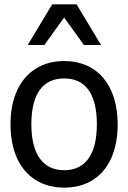

<svg xmlns="http://www.w3.org/2000/svg" viewBox="-20 -838 583 873"><path d="M328.1 -818.4H217.3L106 -633.3H181.6L271.5 -758.3L361.8 -633.3H439.5ZM515.1 -272.5C515.1 -454.1 419.4 -560.5 272 -560.5C223.1 -560.5 180.2 -549.3 143.6 -526.4C69.8 -481 27.8 -392.1 27.8 -272.5C27.8 -213.9 37.6 -163.1 57.1 -119.6C96.2 -33.2 171.9 15.1 272 15.1C321.3 15.1 363.8 3.9 400.4 -18.6C473.1 -63.5 515.1 -151.9 515.1 -272.5ZM420.4 -272.5C420.4 -135.3 367.7 -64 272 -64C175.8 -64 122.6 -136.2 122.6 -272.5C122.6 -411.6 174.8 -481.4 272 -481.4C368.2 -481.4 420.4 -411.6 420.4 -272.5Z"/></svg>

Font: SG Kara Light
Style: Regular
Weight: 400
Designer: Damoon Khanjanzadeh
Version: Version 1.000